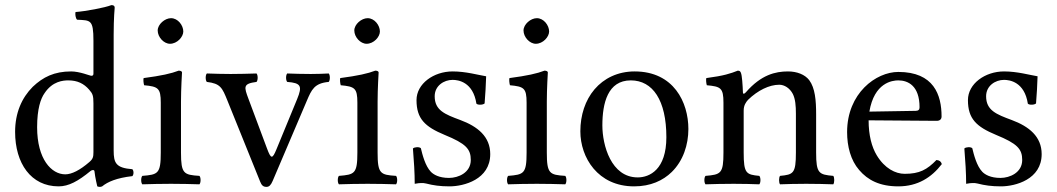

<svg xmlns="http://www.w3.org/2000/svg" viewBox="-20 -718 4129 750"><path d="M345 -124C345 -105 343.1 -97.2 329 -85C292 -53 260 -37 235 -37C181 -37 125 -96 125 -221C125 -293 139 -333 154 -354C185 -401 227 -404 247 -404C283 -404 308 -391 328 -368C342 -352 345 -345 345 -314ZM334 -50.3C338.8 -54.2 348.3 -56 349 -49C351.5 -24.5 360 10 360 10C368 13 373 12.5 379 10C401 -8 436 -23 497 -30C503 -36 503 -51 497 -57C433 -62 424 -81 424 -130V-583C424 -648 428 -688 428 -688C428 -695 424 -698 415 -698C390 -688 315 -674 275 -671C273 -663 275 -647 281 -641C333 -638 345 -643 345 -559V-431C345 -424 343 -422 336 -422C332 -422 291 -439 258 -439C192 -439 148 -417 108 -379C65 -336 39 -277 39 -203C39 -80 101 10 209 10C248 10 285 -10 334 -50.3Z M596 -599C596 -573 620 -547 644 -547C672 -547 696 -573.9 696 -595C696 -619 675 -647 648 -647C624 -647 596 -623 596 -599ZM687 -122V-321.3C687 -371 691 -435 691 -435C691 -439 686 -442 678 -442C649.5 -431 610 -422 541 -413C539 -407 541 -391 543 -385C597.5 -379.9 608 -374 608 -317V-122C608 -39 597 -36 536 -31C530 -25 530 -4 536 2C569 1 608 0 648 0C688 0 726 1 759 2C765 -4 765 -25 759 -31C698 -35 687 -39 687 -122Z M1102 -398C1156 -394 1161.6 -381.8 1140.7 -331L1060 -135C1043.8 -95.5 1038.6 -96.2 1023 -138L950.9 -331C933 -379 928.7 -391 982 -398C988 -404 988 -425 982 -431C949 -430 914 -429 881 -429C848 -429 818 -430 788 -431C782 -425 782 -404 788 -398C841 -391.7 848 -375.6 868.4 -325L996 -9C1002 6 1008 12 1021 12C1031 12 1037.9 5.6 1045 -11L1178.4 -324C1197.1 -367.9 1208 -393 1264 -398C1270 -404 1270 -425 1264 -431C1244 -430 1220 -429 1194 -429C1161 -429 1127 -430 1102 -431C1096 -425 1096 -404 1102 -398Z M1364 -599C1364 -573 1388 -547 1412 -547C1440 -547 1464 -573.9 1464 -595C1464 -619 1443 -647 1416 -647C1392 -647 1364 -623 1364 -599ZM1455 -122V-321.3C1455 -371 1459 -435 1459 -435C1459 -439 1454 -442 1446 -442C1417.5 -431 1378 -422 1309 -413C1307 -407 1309 -391 1311 -385C1365.5 -379.9 1376 -374 1376 -317V-122C1376 -39 1365 -36 1304 -31C1298 -25 1298 -4 1304 2C1337 1 1376 0 1416 0C1456 0 1494 1 1527 2C1533 -4 1533 -25 1527 -31C1466 -35 1455 -39 1455 -122Z M1593 -138C1597 -89 1600 -42 1600 0C1610 -2 1620 -3 1625 -3C1632 -3 1638 -3 1645 -1C1672 6 1699 10 1736 10C1792 10 1895 -17 1895 -116C1895 -184.3 1846 -224 1778 -249.2C1717.8 -271.5 1678 -287 1678 -342C1678 -383 1714 -406 1748 -406C1770 -406 1828 -398 1841 -313C1847 -307 1867 -308 1873 -314C1876 -350 1878 -387 1879 -420C1848 -425 1800 -439 1748 -439C1674 -439 1607 -391 1607 -327C1607 -254 1640 -223 1717 -191C1800 -157 1819 -136 1819 -93C1819 -44 1771 -23 1734 -23C1695 -23 1673.3 -36.3 1663 -47C1641 -70 1630 -114 1624 -139C1618 -145 1599 -144 1593 -138Z M2025 -599C2025 -573 2049 -547 2073 -547C2101 -547 2125 -573.9 2125 -595C2125 -619 2104 -647 2077 -647C2053 -647 2025 -623 2025 -599ZM2116 -122V-321.3C2116 -371 2120 -435 2120 -435C2120 -439 2115 -442 2107 -442C2078.5 -431 2039 -422 1970 -413C1968 -407 1970 -391 1972 -385C2026.5 -379.9 2037 -374 2037 -317V-122C2037 -39 2026 -36 1965 -31C1959 -25 1959 -4 1965 2C1998 1 2037 0 2077 0C2117 0 2155 1 2188 2C2194 -4 2194 -25 2188 -31C2127 -35 2116 -39 2116 -122Z M2247 -205C2247 -103 2315 10 2457 10C2521.4 10 2569.8 -12.7 2603.9 -46C2648.7 -89.8 2669 -152.7 2669 -214C2669 -318 2612 -439 2459 -439C2393.2 -439 2338.9 -412 2302.3 -369C2266 -326.4 2247 -268.2 2247 -205ZM2444 -404C2530 -404 2583 -326 2583 -182C2583 -56 2518 -25 2471 -25C2367 -25 2333 -151 2333 -228C2333 -315 2354 -404 2444 -404Z M2894 -358C2887.9 -351 2882.3 -348.6 2882 -358C2881 -385 2878.7 -423.7 2874 -434C2871.9 -438.6 2870 -442 2862 -442C2834 -431 2808 -422 2739 -413C2737 -407 2739 -391 2741 -385C2795 -380 2806 -375 2806 -317V-122C2806 -40 2796 -36 2736 -31C2730 -25 2730 -4 2736 2C2766 1 2806 0 2846 0C2886 0 2916 1 2946 2C2952 -4 2952 -25 2946 -31C2895 -36 2885 -40 2885 -122V-286C2885 -307 2894 -319 2902 -328C2940 -365 2985 -387 3024 -387C3044 -387 3065 -374 3077 -351C3087 -331 3089 -304 3089 -274V-122C3089 -40 3079 -36 3027 -31C3022 -25 3022 -4 3027 2C3057 1 3089 0 3129 0C3169 0 3205 1 3235 2C3240 -4 3240 -25 3235 -31C3179 -36 3168 -40 3168 -122V-271C3168 -326 3164 -374 3141 -405C3124 -427 3093 -439 3058 -439C3009 -439 2953.3 -426 2894 -358Z M3376 -282C3395 -395 3465 -404 3489 -404C3527 -404 3572 -383 3572 -299C3572 -290 3568 -285.2 3557 -285ZM3638 -93C3601 -55 3572 -39 3514 -39C3478 -39 3436 -60 3405 -111C3385 -144 3373 -190 3373 -248L3639 -246C3651 -246 3658 -252 3658 -263C3658 -347 3628 -437 3489 -437C3402 -437 3289 -354 3289 -202C3289 -146 3303 -92 3336 -54C3370 -14 3417 10 3489 10C3565 10 3619 -25 3659 -77C3656 -87 3650 -92 3638 -93Z M3747 -138C3751 -89 3754 -42 3754 0C3764 -2 3774 -3 3779 -3C3786 -3 3792 -3 3799 -1C3826 6 3853 10 3890 10C3946 10 4049 -17 4049 -116C4049 -184.3 4000 -224 3932 -249.2C3871.8 -271.5 3832 -287 3832 -342C3832 -383 3868 -406 3902 -406C3924 -406 3982 -398 3995 -313C4001 -307 4021 -308 4027 -314C4030 -350 4032 -387 4033 -420C4002 -425 3954 -439 3902 -439C3828 -439 3761 -391 3761 -327C3761 -254 3794 -223 3871 -191C3954 -157 3973 -136 3973 -93C3973 -44 3925 -23 3888 -23C3849 -23 3827.3 -36.3 3817 -47C3795 -70 3784 -114 3778 -139C3772 -145 3753 -144 3747 -138Z"/></svg>

Font: Libertinus Serif
Style: Regular
Weight: 400
Designer: Philipp H. Poll
Foundry: Khaled Hosny
Version: Version 6.2